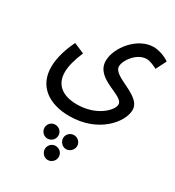

<svg xmlns="http://www.w3.org/2000/svg" viewBox="-226 -564 1136 1243"><g transform="rotate(30 342.0 57.5)"><path d="M43 12C43 157 152 230 303 230C519 230 639 82 639 -9C639 -118 421 -132 421 -211C421 -258 483 -341 553 -341C581 -341 613 -325 634 -314L673 -391C648 -411 595 -431 554 -431C436 -431 329 -300 329 -199C329 -63 542 -62 542 6C542 51 453 140 308 140C201 140 136 92 136 -3C136 -47 150 -100 178 -166L100 -199C52 -101 43 -28 43 12ZM392 426C421 426 445 401 445 372C445 344 421 321 392 321C364 321 340 344 340 372C340 401 364 426 392 426ZM253 427C283 427 306 403 306 374C306 346 283 323 253 323C225 323 202 346 202 374C202 403 225 427 253 427ZM324 546C354 546 377 521 377 493C377 464 354 441 324 441C296 441 273 464 273 493C273 521 296 546 324 546Z"/></g></svg>

Font: Noto Sans Arabic ExtCond Med
Style: Regular
Weight: 500
Width: 2
Designer: Monotype Design Team, Nadine Chahine, Nizar Qandah and Khaled Hosny
Foundry: Monotype Imaging Inc.
Version: Version 2.012